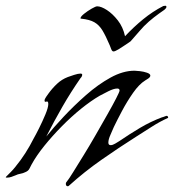

<svg xmlns="http://www.w3.org/2000/svg" viewBox="-60 -610 605 668"><path d="M176 38Q169 38 169 29Q169 25 173 21Q179 14 194.5 -11Q210 -36 231 -70Q252 -104 273.5 -141.5Q295 -179 314 -212.5Q333 -246 344.5 -268.5Q356 -291 356 -295Q356 -302 348 -302Q336 -302 317 -292.5Q298 -283 287 -277Q256 -259 222 -231.5Q188 -204 155 -170.5Q122 -137 94.5 -103Q67 -69 50 -38Q46 -30 42 -22.5Q38 -15 28 -11Q20 -7 11 -5.5Q2 -4 -6 0Q-13 3 -20.5 5.5Q-28 8 -36 8Q-40 8 -40 7Q-40 6 -39.5 6Q-39 6 -39 5Q-31 -3 -22.5 -11.5Q-14 -20 -7 -29Q12 -52 28 -77Q44 -102 57 -128Q64 -140 76 -164Q88 -188 98 -212Q108 -236 108 -248Q108 -259 101.5 -256.5Q95 -254 95 -260Q95 -265 100.5 -273Q106 -281 109 -285Q122 -303 138.5 -318.5Q155 -334 176 -342Q184 -345 198 -349.5Q212 -354 220 -354Q226 -354 226 -350Q226 -344 220 -338Q186 -289 157 -238.5Q128 -188 101 -135Q125 -165 161 -203.5Q197 -242 239 -279Q281 -316 324.5 -340Q368 -364 408 -364Q413 -364 426.5 -362.5Q440 -361 451.5 -357Q463 -353 463 -347Q463 -342 456 -337Q449 -332 445 -330Q424 -317 403 -287Q382 -257 364.5 -224Q347 -191 336 -168Q332 -158 324.5 -141.5Q317 -125 317 -114Q317 -105 325 -105Q332 -105 341 -110.5Q350 -116 355 -119Q390 -143 427 -165Q464 -187 504 -202Q506 -202 512 -204.5Q518 -207 519 -207Q525 -207 525 -200Q496 -187 468 -169Q440 -151 413 -134Q353 -96 293 -54Q233 -12 180 36Q178 38 176 38ZM335 -431Q330 -431 327 -439Q324 -447 322 -452Q308 -485 296.5 -504Q285 -523 268.5 -532.5Q252 -542 223 -545Q220 -545 220 -546Q220 -552 232.5 -562Q245 -572 259 -580Q273 -588 278 -588Q292 -588 312 -575Q332 -562 350 -539Q368 -516 375 -484Q405 -516 438 -543Q471 -570 508 -589Q510 -589 511.5 -589.5Q513 -590 515 -590Q519 -590 519 -586Q519 -583 516.5 -580.5Q514 -578 512 -576Q493 -563 475.5 -549.5Q458 -536 441 -519Q437 -515 426 -502.5Q415 -490 405.5 -479Q396 -468 394 -466Q391 -464 378 -455Q365 -446 352.5 -438.5Q340 -431 335 -431Z"/></svg>

Font: My Soul
Style: Regular
Weight: 400
Designer: Robert E. Leuschke
Foundry: Robert E. Leuschke
Version: Version 1.010; ttfautohint (v1.8.4.7-5d5b)